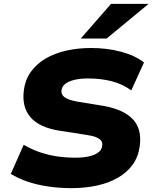

<svg xmlns="http://www.w3.org/2000/svg" viewBox="-20 -965 791 996"><path d="M350 11Q289 11 230.5 2.5Q172 -6 122.5 -23Q73 -40 36 -63L103 -214Q142 -191 185 -176Q228 -161 274.5 -154Q321 -147 370 -147Q414 -147 444.5 -154.5Q475 -162 491.5 -175.5Q508 -189 510 -208Q513 -225 504 -236Q495 -247 476.5 -254Q458 -261 430 -265L289 -287Q185 -303 138.5 -356.5Q92 -410 104 -498Q111 -552 140.5 -593Q170 -634 217 -661.5Q264 -689 324 -702.5Q384 -716 453 -716Q536 -716 608.5 -696.5Q681 -677 727 -641L661 -496Q616 -529 560 -543.5Q504 -558 436 -558Q395 -558 365 -550.5Q335 -543 318.5 -530Q302 -517 299 -497Q296 -474 316 -460Q336 -446 380 -438L515 -416Q620 -398 668.5 -347Q717 -296 705 -208Q698 -153 669 -112Q640 -71 592.5 -43.5Q545 -16 483.5 -2.5Q422 11 350 11ZM399 -765 556 -945H751L533 -765Z"/></svg>

Font: Nunito Sans 10pt SemiExpanded Black
Style: Italic
Weight: 900
Width: 6
Italic angle: -9°
Designer: Vernon Adams
Foundry: Vernon Adams
Version: Version 3.101;gftools[0.9.27]